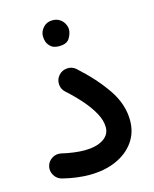

<svg xmlns="http://www.w3.org/2000/svg" viewBox="-108 -728 682 851"><g transform="rotate(-15 233.0 -302.5)"><path d="M33.2 -32.7Q38.1 -54.7 57.6 -67.1Q77.1 -79.6 99.6 -74.7Q125.5 -68.4 153.3 -64.7Q181.2 -61 203.6 -61Q257.3 -61 289.1 -81.1Q320.8 -101.1 320.8 -135.7Q320.8 -167 302.2 -200.9Q283.7 -234.9 253.4 -269.3Q223.1 -303.7 188 -335Q170.9 -350.1 169.7 -373.3Q168.5 -396.5 183.6 -413.1Q198.7 -430.2 221.9 -431.9Q245.1 -433.6 262.2 -418.5Q337.9 -350.6 385.3 -281Q432.6 -211.4 432.6 -137.2Q432.6 -81.1 402.3 -38.8Q372.1 3.4 318.8 26.6Q265.6 49.8 196.3 49.8Q140.6 49.8 75.2 33.7Q52.7 28.3 40.5 8.5Q28.3 -11.2 33.2 -32.7ZM155.8 -597.2Q155.8 -619.1 172.1 -637Q188.5 -654.8 214.4 -654.8Q232.9 -654.8 245.6 -647Q258.3 -639.2 265.6 -627.9Q275.4 -611.8 275.4 -596.7Q275.4 -578.6 262.9 -557.4Q250.5 -536.1 214.8 -536.1Q190.4 -536.1 178 -546.6Q165.5 -557.1 160.2 -570.8Q155.8 -583.5 155.8 -597.2Z"/></g></svg>

Font: Mikhak SemiBold
Style: Regular
Weight: 600
Designer: Amin Abedi
Version: Version 3.3